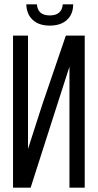

<svg xmlns="http://www.w3.org/2000/svg" viewBox="-20 -864 450 884"><path d="M269 -844.2H316.9Q316.9 -798.3 288.1 -772.2Q259.3 -746.1 209 -746.1Q159.2 -746.1 130.9 -772.2Q102.5 -798.3 101.1 -844.2H149.9Q153.8 -793 209 -793Q265.1 -793 269 -844.2ZM299.8 -557.1 227.1 -331.1 121.1 0H40V-700.2H108.9V-178.2L174.8 -382.8L283.2 -700.2H370.1V0H299.8Z"/></svg>

Font: Bebas Neue Regular
Style: Regular
Weight: 400
Designer: Ryoichi Tsunekawa
Foundry: Ryoichi Tsunekawa
Version: Version 001.003